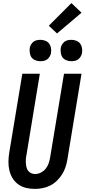

<svg xmlns="http://www.w3.org/2000/svg" viewBox="-20 -1211 550 1239"><path d="M206 8Q176 8 148.5 1.5Q121 -5 98.5 -21Q76 -37 61.5 -60.5Q47 -84 40.5 -111.5Q34 -139 34.5 -168.5Q35 -198 40 -228L124 -735H237L151 -212Q148 -198 147 -184.5Q146 -171 147 -157.5Q148 -144 151 -131.5Q154 -119 161.5 -109Q169 -99 181 -93.5Q193 -88 207 -88Q226 -88 245 -98Q264 -108 276.5 -124.5Q289 -141 295 -160Q301 -179 304 -198L393 -735H506L415 -183Q411 -158 403 -133.5Q395 -109 381 -86.5Q367 -64 347.5 -45Q328 -26 304.5 -14Q281 -2 255.5 3Q230 8 206 8ZM440 -816Q424 -816 408.5 -822Q393 -828 384 -840Q375 -852 372.5 -868.5Q370 -885 372 -902Q374 -913 380.5 -924Q387 -935 396.5 -942Q406 -949 417.5 -951.5Q429 -954 441 -954Q457 -954 472.5 -948Q488 -942 497 -930Q506 -918 509 -901.5Q512 -885 509 -868Q507 -857 500.5 -846Q494 -835 484.5 -828Q475 -821 463.5 -818.5Q452 -816 440 -816ZM240 -816Q224 -816 208.5 -822Q193 -828 184 -840Q175 -852 172.5 -868.5Q170 -885 172 -902Q174 -913 180.5 -924Q187 -935 196.5 -942Q206 -949 217.5 -951.5Q229 -954 241 -954Q257 -954 272.5 -948Q288 -942 297 -930Q306 -918 309 -901.5Q312 -885 309 -868Q307 -857 300.5 -846Q294 -835 284.5 -828Q275 -821 263.5 -818.5Q252 -816 240 -816ZM348 -995 295 -1045 441 -1191 506 -1129Z"/></svg>

Font: Iosevka Curly
Style: Bold Italic
Weight: 700
Italic angle: -9°
Monospace: yes
Designer: Belleve Invis
Foundry: Belleve Invis
Version: Version 22.1.2; ttfautohint (v1.8.4)